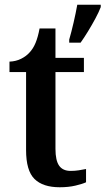

<svg xmlns="http://www.w3.org/2000/svg" viewBox="-20 -780 445 810"><path d="M232 10Q161 10 125.5 -25Q90 -60 90 -147V-476H20V-520Q47 -521 69 -532Q91 -543 105 -559Q120 -575 130 -599Q140 -623 147 -660H214V-536H334V-476H214V-152Q214 -103 229.5 -81Q245 -59 278 -59Q296 -59 312 -61.5Q328 -64 343 -67V-11Q328 -4 298.5 3Q269 10 232 10ZM272 -613Q281 -644 290.5 -685Q300 -726 306 -760H405V-750Q397 -729 382.5 -702Q368 -675 351.5 -648Q335 -621 320 -600H272Z"/></svg>

Font: Noto Serif Sinhala SemiCondensed SemiBold
Style: Regular
Weight: 600
Width: 4
Designer: Jelle Bosma - Monotype Design Team
Foundry: Monotype Imaging Inc.
Version: Version 2.007; ttfautohint (v1.8.4.7-5d5b)